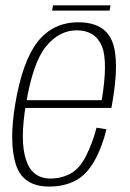

<svg xmlns="http://www.w3.org/2000/svg" viewBox="-20 -682 479 706"><path d="M161 4 166 -25.5Q97.5 -25.5 75.5 -95Q52.5 -164 75.5 -299.5Q100.5 -451 149 -511Q197.5 -570.5 262.5 -570.5Q330 -570.5 355 -511.5Q377.5 -454.5 354 -313.5H71L66.5 -285H389.5Q391.5 -293 392.5 -301Q420.5 -460 392.5 -530Q363.5 -600 268 -600Q175 -600 118.5 -528.5Q62.5 -457.5 36 -299.5Q12.5 -157.5 38.5 -76.5Q64.5 4 161 4ZM166 -25.5 161 4Q214.5 4 256 -17Q297 -38 326.5 -89Q355 -139.5 371.5 -206.5L335 -212.5Q320.5 -156.5 296.5 -109Q272.5 -61.5 239 -43.5Q205 -25.5 166 -25.5ZM171.5 -643H383L386.5 -662.5H175Z"/></svg>

Font: Anybody SemiCondensed ExtraLight
Style: Italic
Weight: 250
Width: 4
Italic angle: -10°
Version: Version 1.113;gftools[0.9.25]